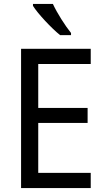

<svg xmlns="http://www.w3.org/2000/svg" viewBox="-20 -964 540 984"><path d="M251 -944H149V-934C173 -895 244 -819 288 -784H344V-795C314 -832 272 -898 251 -944ZM445 0V-78H176V-334H429V-411H176V-636H445V-714H88V0Z"/></svg>

Font: Noto Sans Sinhala UI SemiCondensed
Style: Regular
Weight: 400
Width: 4
Designer: Jelle Bosma - Monotype Design Team
Foundry: Monotype Imaging Inc.
Version: Version 2.006